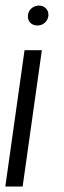

<svg xmlns="http://www.w3.org/2000/svg" viewBox="-30 -684 234 704"><path d="M60 -500H123.5L53 0H-10.5ZM107 -590.5Q91 -590.5 81 -600.8Q71 -611 72.5 -627Q73.5 -643 85.2 -653.2Q97 -663.5 113 -663.5Q128.5 -663.5 138.5 -653.2Q148.5 -643 147.5 -627Q146 -611 134.5 -600.8Q123 -590.5 107 -590.5Z"/></svg>

Font: Urbanist Light
Style: Italic
Weight: 300
Italic angle: -8°
Designer: Corey Hu
Foundry: Corey Hu
Version: Version 1.330; ttfautohint (v1.8.4.7-5d5b)